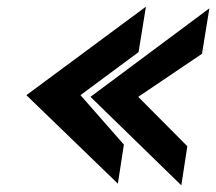

<svg xmlns="http://www.w3.org/2000/svg" viewBox="-20 -567 647 575"><path d="M59 -282 333 -17 351 -134 221 -282 395 -411 417 -547ZM251 -277 523 -12 541 -129 394 -277 585 -406 607 -542Z"/></svg>

Font: Charger Sport
Style: UltNrwObl
Weight: 1000
Designer: Jasper
Foundry: Cannot Into Space Fonts
Version: Version 1.1